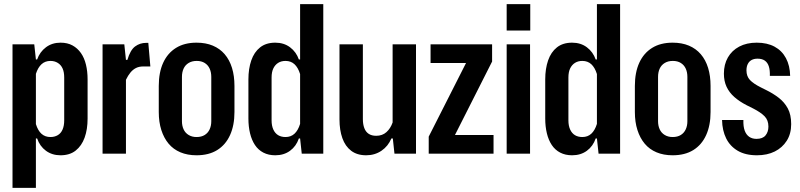

<svg xmlns="http://www.w3.org/2000/svg" viewBox="-20 -749 3901 936"><path d="M41 167V-533H147L155 -459H161Q174 -496 204 -518.5Q234 -541 275 -541Q309 -541 333.5 -527.5Q358 -514 374.5 -490.5Q391 -467 399 -434Q407 -401 407 -362V-171Q407 -118 392.5 -78Q378 -38 349 -15Q320 8 275 8Q234 8 204 -14Q174 -36 161 -74H155V167ZM226 -81Q246 -81 261.5 -90Q277 -99 285 -117.5Q293 -136 293 -162V-371Q293 -398 285 -415.5Q277 -433 261.5 -442.5Q246 -452 226 -452Q200 -452 182.5 -436Q165 -420 155 -389V-144Q165 -112 182.5 -96.5Q200 -81 226 -81Z M480 0V-533H586L594 -457H601Q615 -505 638.5 -522.5Q662 -540 692 -540H703L713 -425H678Q658 -425 643 -417.5Q628 -410 616 -395.5Q604 -381 594 -360V0Z M938 8Q894 8 859.5 -6.5Q825 -21 802 -48.5Q779 -76 766.5 -115Q754 -154 754 -203V-330Q754 -396 775.5 -443Q797 -490 838 -515.5Q879 -541 938 -541Q983 -541 1017.5 -526.5Q1052 -512 1075.5 -484.5Q1099 -457 1111 -418Q1123 -379 1123 -330V-203Q1123 -138 1101.5 -90.5Q1080 -43 1039 -17.5Q998 8 938 8ZM938 -81Q962 -81 978 -91Q994 -101 1002 -118.5Q1010 -136 1010 -158V-374Q1010 -397 1002 -414.5Q994 -432 978 -442Q962 -452 939 -452Q916 -452 899.5 -442Q883 -432 875 -414.5Q867 -397 867 -374V-158Q867 -136 875 -118.5Q883 -101 899.5 -91Q916 -81 938 -81Z M1322 8Q1289 8 1264 -5Q1239 -18 1223 -42Q1207 -66 1199 -99Q1191 -132 1191 -171V-362Q1191 -414 1205 -454.5Q1219 -495 1248 -518Q1277 -541 1322 -541Q1364 -541 1394 -518.5Q1424 -496 1437 -459H1443V-729H1556V0H1451L1443 -74H1437Q1424 -36 1394 -14Q1364 8 1322 8ZM1372 -81Q1398 -81 1415.5 -97Q1433 -113 1443 -145V-388Q1433 -420 1415.5 -436Q1398 -452 1372 -452Q1351 -452 1336 -442.5Q1321 -433 1312.5 -415.5Q1304 -398 1304 -371V-162Q1304 -136 1312.5 -117.5Q1321 -99 1336 -90Q1351 -81 1372 -81Z M2008 -533V0H1903L1895 -74H1888Q1872 -36 1839.5 -14Q1807 8 1765 8Q1721 8 1692 -14Q1663 -36 1649 -75.5Q1635 -115 1635 -167V-533H1749V-168Q1749 -143 1756 -124.5Q1763 -106 1777.5 -96.5Q1792 -87 1814 -87Q1844 -87 1864 -105Q1884 -123 1894 -152V-533Z M2070 0V-83L2252 -442H2079V-533H2379V-449L2198 -91H2386V0Z M2450 0V-533H2564V0ZM2450 -600V-729H2565V-600Z M2769 8Q2736 8 2711 -5Q2686 -18 2670 -42Q2654 -66 2646 -99Q2638 -132 2638 -171V-362Q2638 -414 2652 -454.5Q2666 -495 2695 -518Q2724 -541 2769 -541Q2811 -541 2841 -518.5Q2871 -496 2884 -459H2890V-729H3003V0H2898L2890 -74H2884Q2871 -36 2841 -14Q2811 8 2769 8ZM2819 -81Q2845 -81 2862.5 -97Q2880 -113 2890 -145V-388Q2880 -420 2862.5 -436Q2845 -452 2819 -452Q2798 -452 2783 -442.5Q2768 -433 2759.5 -415.5Q2751 -398 2751 -371V-162Q2751 -136 2759.5 -117.5Q2768 -99 2783 -90Q2798 -81 2819 -81Z M3259 8Q3215 8 3180.5 -6.5Q3146 -21 3123 -48.5Q3100 -76 3087.5 -115Q3075 -154 3075 -203V-330Q3075 -396 3096.5 -443Q3118 -490 3159 -515.5Q3200 -541 3259 -541Q3304 -541 3338.5 -526.5Q3373 -512 3396.5 -484.5Q3420 -457 3432 -418Q3444 -379 3444 -330V-203Q3444 -138 3422.5 -90.5Q3401 -43 3360 -17.5Q3319 8 3259 8ZM3259 -81Q3283 -81 3299 -91Q3315 -101 3323 -118.5Q3331 -136 3331 -158V-374Q3331 -397 3323 -414.5Q3315 -432 3299 -442Q3283 -452 3260 -452Q3237 -452 3220.5 -442Q3204 -432 3196 -414.5Q3188 -397 3188 -374V-158Q3188 -136 3196 -118.5Q3204 -101 3220.5 -91Q3237 -81 3259 -81Z M3670 8Q3614 8 3576.5 -14Q3539 -36 3520 -74.5Q3501 -113 3500 -164H3604Q3603 -132 3610.5 -112Q3618 -92 3632.5 -82Q3647 -72 3668 -72Q3698 -72 3712 -89Q3726 -106 3726 -132Q3726 -163 3707.5 -182Q3689 -201 3652 -220L3620 -236Q3585 -254 3560 -276Q3535 -298 3522 -326Q3509 -354 3509 -390Q3509 -435 3528.5 -469Q3548 -503 3584 -522Q3620 -541 3669 -541Q3720 -541 3756 -521.5Q3792 -502 3811.5 -465.5Q3831 -429 3832 -379H3733Q3734 -407 3728 -425.5Q3722 -444 3708.5 -453.5Q3695 -463 3673 -463Q3656 -463 3644 -456.5Q3632 -450 3625.5 -437Q3619 -424 3619 -406Q3619 -377 3636 -359Q3653 -341 3689 -323L3715 -310Q3748 -294 3776 -272.5Q3804 -251 3820.5 -220.5Q3837 -190 3837 -144Q3837 -97 3815.5 -63Q3794 -29 3757 -10.5Q3720 8 3670 8Z"/></svg>

Font: Hubot Sans Condensed SemiBold
Style: Regular
Weight: 600
Width: 3
Designer: Deni Anggara
Foundry: GitHub, Inc., Subsidiary of Microsoft Corporation
Version: Version 2.000